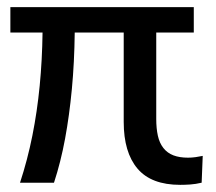

<svg xmlns="http://www.w3.org/2000/svg" viewBox="-20 -511 604 537"><path d="M484 6Q403 6 364.5 -39.5Q326 -85 326 -170V-420H189Q188 -336 181 -262Q174 -188 162 -123Q150 -58 131 0H36Q57 -64 70.5 -131.5Q84 -199 91 -271Q98 -343 99 -420H9V-491H522V-420H417V-178Q417 -152 421.5 -131.5Q426 -111 437 -97Q448 -83 465 -76.5Q482 -70 506 -70Q516 -70 527 -71.5Q538 -73 547 -75L544 0Q527 4 512 5Q497 6 484 6Z"/></svg>

Font: Nunito Sans 10pt SemiCondensed Medium
Style: Regular
Weight: 500
Width: 4
Designer: Vernon Adams
Foundry: Vernon Adams
Version: Version 3.101;gftools[0.9.27]